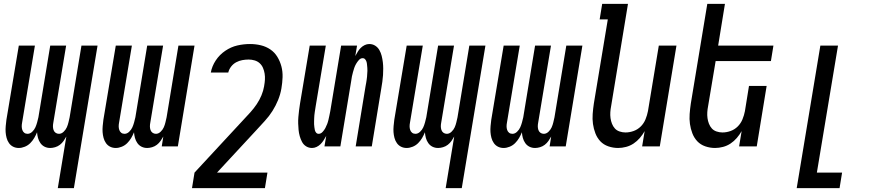

<svg xmlns="http://www.w3.org/2000/svg" viewBox="-20 -755 4540 990"><path d="M278 215 322 -51Q316 -40 308 -28.5Q300 -17 289 -8.5Q278 0 264.5 4Q251 8 239 8Q223 8 210 1.5Q197 -5 188.5 -17Q180 -29 176 -43.5Q172 -58 171 -73Q165 -58 156.5 -43.5Q148 -29 136 -17Q124 -5 108 1.5Q92 8 77 8Q61 8 48 1.5Q35 -5 26.5 -17Q18 -29 14 -44Q10 -59 9 -74Q8 -89 9.5 -105Q11 -121 13 -137L77 -520H160L94 -123Q92 -113 92 -103.5Q92 -94 95 -85Q98 -76 105 -70.5Q112 -65 122 -65Q135 -65 146 -75.5Q157 -86 162.5 -98.5Q168 -111 171.5 -124Q175 -137 178 -150L239 -520H321L255 -123Q253 -113 253 -103.5Q253 -94 256 -85Q259 -76 266.5 -70.5Q274 -65 284 -65Q297 -65 308 -75.5Q319 -86 324.5 -98.5Q330 -111 333 -124Q336 -137 339 -150L400 -520H483L361 215Z M739 8Q723 8 710 1.5Q697 -5 688.5 -17Q680 -29 676 -43.5Q672 -58 671 -73Q665 -58 656.5 -43.5Q648 -29 636 -17Q624 -5 608 1.5Q592 8 577 8Q561 8 548 1.5Q535 -5 526.5 -17Q518 -29 514 -44Q510 -59 509 -74Q508 -89 509.5 -105Q511 -121 513 -137L577 -520H660L594 -123Q592 -113 592 -103.5Q592 -94 595 -85Q598 -76 605 -70.5Q612 -65 622 -65Q635 -65 646 -75.5Q657 -86 662.5 -98.5Q668 -111 671.5 -124Q675 -137 678 -150L739 -520H821L755 -123Q753 -113 753 -103.5Q753 -94 756 -85Q759 -76 766.5 -70.5Q774 -65 784 -65Q797 -65 808 -75.5Q819 -86 824.5 -98.5Q830 -111 833 -124Q836 -137 839 -150L900 -520H983L897 0H814L822 -51Q816 -40 808 -28.5Q800 -17 789 -8.5Q778 0 764.5 4Q751 8 739 8Z M1346 215H970L983 135L1235 -137Q1254 -157 1271.5 -176.5Q1289 -196 1303.5 -217.5Q1318 -239 1328 -263Q1338 -287 1342 -311V-312Q1345 -328 1346 -344Q1347 -360 1344.5 -375.5Q1342 -391 1336 -405Q1330 -419 1319 -429Q1308 -439 1293 -443.5Q1278 -448 1262 -448Q1246 -448 1229.5 -445Q1213 -442 1198 -434Q1183 -426 1172 -412Q1161 -398 1157 -381H1067Q1073 -414 1092.5 -443.5Q1112 -473 1141.5 -493Q1171 -513 1203.5 -520.5Q1236 -528 1269 -528Q1298 -528 1325 -521.5Q1352 -515 1374 -500Q1396 -485 1410 -462Q1424 -439 1431 -412.5Q1438 -386 1437 -357Q1436 -328 1431 -299Q1426 -269 1414 -239.5Q1402 -210 1385 -183Q1368 -156 1345.5 -131.5Q1323 -107 1301 -83L1099 135H1359Z M1589 8Q1572 8 1558.5 -0.5Q1545 -9 1537.5 -23Q1530 -37 1525.5 -53Q1521 -69 1519.5 -85.5Q1518 -102 1517.5 -118.5Q1517 -135 1518.5 -152Q1520 -169 1522 -186Q1524 -203 1527 -221L1577 -520H1660L1608 -209Q1607 -201 1605.5 -193Q1604 -185 1603 -177Q1602 -169 1601 -161Q1600 -153 1600 -145.5Q1600 -138 1599.5 -130Q1599 -122 1599.5 -114.5Q1600 -107 1601 -99Q1602 -91 1603.5 -84Q1605 -77 1610 -71Q1615 -65 1623 -65Q1634 -65 1643 -74.5Q1652 -84 1657.5 -94.5Q1663 -105 1667 -115.5Q1671 -126 1673.5 -137Q1676 -148 1678.5 -159.5Q1681 -171 1683 -182L1739 -520H1821L1812 -466Q1818 -477 1824.5 -488Q1831 -499 1840 -508Q1849 -517 1860.5 -522.5Q1872 -528 1884 -528Q1901 -528 1914.5 -519.5Q1928 -511 1936 -497Q1944 -483 1948 -467Q1952 -451 1954 -434.5Q1956 -418 1956 -401.5Q1956 -385 1955 -368Q1954 -351 1951.5 -334Q1949 -317 1946 -299L1897 0H1814L1865 -311Q1867 -319 1868 -327Q1869 -335 1870.5 -343Q1872 -351 1872.5 -359Q1873 -367 1873.5 -374.5Q1874 -382 1874.5 -390Q1875 -398 1874 -405.5Q1873 -413 1872.5 -421Q1872 -429 1870 -436Q1868 -443 1863 -449Q1858 -455 1850 -455Q1839 -455 1830.5 -445.5Q1822 -436 1816 -425.5Q1810 -415 1806.5 -404.5Q1803 -394 1800 -383Q1797 -372 1794.5 -360.5Q1792 -349 1791 -338L1735 0H1653L1662 -54Q1656 -43 1649 -32Q1642 -21 1633 -12Q1624 -3 1612.5 2.5Q1601 8 1589 8Z M2278 215 2322 -51Q2316 -40 2308 -28.5Q2300 -17 2289 -8.5Q2278 0 2264.5 4Q2251 8 2239 8Q2223 8 2210 1.5Q2197 -5 2188.5 -17Q2180 -29 2176 -43.5Q2172 -58 2171 -73Q2165 -58 2156.5 -43.5Q2148 -29 2136 -17Q2124 -5 2108 1.5Q2092 8 2077 8Q2061 8 2048 1.5Q2035 -5 2026.5 -17Q2018 -29 2014 -44Q2010 -59 2009 -74Q2008 -89 2009.5 -105Q2011 -121 2013 -137L2077 -520H2160L2094 -123Q2092 -113 2092 -103.5Q2092 -94 2095 -85Q2098 -76 2105 -70.5Q2112 -65 2122 -65Q2135 -65 2146 -75.5Q2157 -86 2162.5 -98.5Q2168 -111 2171.5 -124Q2175 -137 2178 -150L2239 -520H2321L2255 -123Q2253 -113 2253 -103.5Q2253 -94 2256 -85Q2259 -76 2266.5 -70.5Q2274 -65 2284 -65Q2297 -65 2308 -75.5Q2319 -86 2324.5 -98.5Q2330 -111 2333 -124Q2336 -137 2339 -150L2400 -520H2483L2361 215Z M2739 8Q2723 8 2710 1.5Q2697 -5 2688.5 -17Q2680 -29 2676 -43.5Q2672 -58 2671 -73Q2665 -58 2656.5 -43.5Q2648 -29 2636 -17Q2624 -5 2608 1.5Q2592 8 2577 8Q2561 8 2548 1.5Q2535 -5 2526.5 -17Q2518 -29 2514 -44Q2510 -59 2509 -74Q2508 -89 2509.5 -105Q2511 -121 2513 -137L2577 -520H2660L2594 -123Q2592 -113 2592 -103.5Q2592 -94 2595 -85Q2598 -76 2605 -70.5Q2612 -65 2622 -65Q2635 -65 2646 -75.5Q2657 -86 2662.5 -98.5Q2668 -111 2671.5 -124Q2675 -137 2678 -150L2739 -520H2821L2755 -123Q2753 -113 2753 -103.5Q2753 -94 2756 -85Q2759 -76 2766.5 -70.5Q2774 -65 2784 -65Q2797 -65 2808 -75.5Q2819 -86 2824.5 -98.5Q2830 -111 2833 -124Q2836 -137 2839 -150L2900 -520H2983L2897 0H2814L2822 -51Q2816 -40 2808 -28.5Q2800 -17 2789 -8.5Q2778 0 2764.5 4Q2751 8 2739 8Z M3167 8Q3141 8 3116.5 -0.5Q3092 -9 3075.5 -26.5Q3059 -44 3050 -67.5Q3041 -91 3037.5 -116Q3034 -141 3036 -167.5Q3038 -194 3042 -221L3114 -655H3072L3085 -735H3218L3131 -207Q3128 -192 3127 -176.5Q3126 -161 3128 -146Q3130 -131 3135.5 -117Q3141 -103 3150.5 -92.5Q3160 -82 3175 -77Q3190 -72 3205 -72Q3226 -72 3247 -79.5Q3268 -87 3284 -103Q3300 -119 3308.5 -140Q3317 -161 3321 -182L3377 -520H3468L3382 0H3291L3304 -79Q3294 -61 3279.5 -44Q3265 -27 3247 -15Q3229 -3 3208 2.5Q3187 8 3167 8Z M3667 8Q3641 8 3616.5 -0.5Q3592 -9 3575.5 -26.5Q3559 -44 3550 -67.5Q3541 -91 3537.5 -116Q3534 -141 3536 -167.5Q3538 -194 3542 -221L3627 -735H3718L3683 -520H3968L3955 -440H3670L3631 -207Q3628 -192 3627 -176.5Q3626 -161 3628 -146Q3630 -131 3635.5 -117Q3641 -103 3650.5 -92.5Q3660 -82 3675 -77Q3690 -72 3705 -72Q3726 -72 3747 -79.5Q3768 -87 3784 -103Q3800 -119 3808.5 -140Q3817 -161 3821 -182L3842 -312H3933L3882 0H3791L3804 -79Q3794 -61 3779.5 -44Q3765 -27 3747 -15Q3729 -3 3708 2.5Q3687 8 3667 8Z M4088 215 4210 -520H4301L4192 135H4322L4309 215Z"/></svg>

Font: Iosevka Term Curly Md Obl
Style: Regular
Weight: 500
Italic angle: -9°
Designer: Belleve Invis
Foundry: Belleve Invis
Version: Version 32.3.0